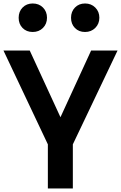

<svg xmlns="http://www.w3.org/2000/svg" viewBox="-29 -1072 689 1092"><path d="M0 0ZM489.3 -784.7H639.6L385.3 -251V0H243.2V-251L-9.3 -784.7H140.1L314.9 -405.3ZM238.3 -971.2Q238.3 -936 215.3 -913.1Q192.4 -890.1 157 -890.1Q121.6 -890.1 99.4 -912.8Q77.1 -935.5 77.1 -970.9Q77.1 -1006.3 99.6 -1029.3Q122.1 -1052.2 157.2 -1052.2Q192.4 -1052.2 215.3 -1029.3Q238.3 -1006.3 238.3 -971.2ZM536.1 -971.2Q536.1 -936.5 512.9 -913.3Q489.7 -890.1 454.6 -890.1Q419.4 -890.1 397.2 -912.8Q375 -935.5 375 -970.9Q375 -1006.3 397.5 -1029.3Q419.9 -1052.2 454.8 -1052.2Q489.7 -1052.2 512.9 -1029.1Q536.1 -1005.9 536.1 -971.2Z"/></svg>

Font: Dhyana
Style: Bold
Weight: 700
Foundry: Vernon Adams
Version: Version 1.002; ttfautohint (v0.8.51-6076)